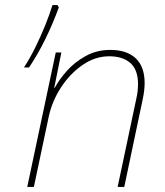

<svg xmlns="http://www.w3.org/2000/svg" viewBox="-20 -734 648 754"><path d="M87 0 199 -528H221L193 -389H195Q212 -421 242.5 -455.5Q273 -490 316.5 -514Q360 -538 413 -538Q478 -538 513 -505Q548 -472 548 -408Q548 -379 540 -342L468 0H442L515 -345Q519 -362 520.5 -376.5Q522 -391 522 -404Q522 -460 492 -486.5Q462 -513 409 -513Q354 -513 304.5 -479Q255 -445 219.5 -390.5Q184 -336 171 -274L113 0ZM74 -469Q97 -504 118.5 -547.5Q140 -591 157.5 -634.5Q175 -678 186 -714H206L211 -705Q189 -644 159 -582.5Q129 -521 94 -469Z"/></svg>

Font: Noto Sans Thin
Style: Italic
Weight: 100
Italic angle: -12°
Designer: Monotype Design Team
Foundry: Monotype Imaging Inc.
Version: Version 2.013; ttfautohint (v1.8.4.7-5d5b)